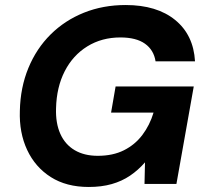

<svg xmlns="http://www.w3.org/2000/svg" viewBox="-20 -732 822 764"><path d="M333 12Q244 12 182 -27.5Q120 -67 88 -135.5Q56 -204 59 -291Q61 -384 93 -461.5Q125 -539 181.5 -595Q238 -651 314 -681.5Q390 -712 480 -712Q604 -712 677 -652.5Q750 -593 756 -488H599Q592 -533 557 -558Q522 -583 459 -583Q385 -583 327.5 -547.5Q270 -512 237.5 -448.5Q205 -385 203 -301Q201 -242 220 -199.5Q239 -157 277 -134.5Q315 -112 369 -112Q429 -112 473 -134Q517 -156 546.5 -195Q576 -234 591 -284H422L440 -388H751L682 0H555L557 -86Q530 -55 497.5 -33Q465 -11 424.5 0.5Q384 12 333 12Z"/></svg>

Font: DM Sans 18pt ExtraBold
Style: Italic
Weight: 800
Italic angle: -10°
Designer: Colophon Foundry, Jonny Pinhorn
Foundry: Colophon Foundry
Version: Version 4.004;gftools[0.9.30]